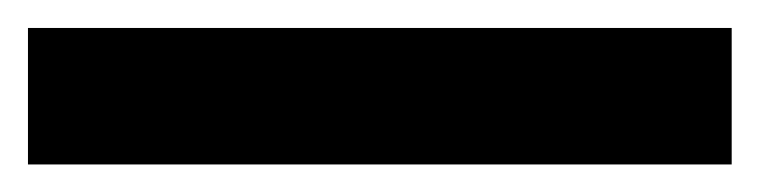

<svg xmlns="http://www.w3.org/2000/svg" viewBox="-23 -878 546 138"><path d="M502.9 -759.8H-2.9V-857.9H502.9Z"/></svg>

Font: Droid Sans
Style: Bold
Weight: 700
Foundry: Ascender Corporation
Version: Version 1.00 build 112